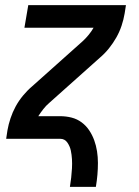

<svg xmlns="http://www.w3.org/2000/svg" viewBox="-20 -540 540 747"><path d="M252 187Q255 169 257 151Q259 133 260 115Q261 97 260 79.5Q259 62 255.5 45.5Q252 29 242 14.5Q232 0 214 0H4L9 -33Q13 -56 21 -80Q29 -104 41 -126Q53 -148 69.5 -168Q86 -188 106 -205L302 -380Q314 -391 325 -404.5Q336 -418 344 -432H75L90 -520H470L465 -488Q461 -464 453 -440Q445 -416 432.5 -394Q420 -372 404 -352Q388 -332 368 -315L172 -140Q159 -129 148.5 -115.5Q138 -102 129 -88H213Q237 -88 258.5 -82.5Q280 -77 297.5 -64Q315 -51 327 -33Q339 -15 346.5 5.5Q354 26 357.5 48.5Q361 71 361 94Q361 117 359 140Q357 163 353 187Z"/></svg>

Font: Iosevka Term Curly SmBd Obl
Style: Regular
Weight: 600
Italic angle: -9°
Designer: Belleve Invis
Foundry: Belleve Invis
Version: Version 32.3.0